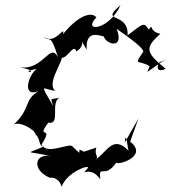

<svg xmlns="http://www.w3.org/2000/svg" viewBox="-20 -656 660 739"><path d="M303 -72C261 -98 314 -39 260 -91C252 -111 160 -56 140 -100C191 -179 115 -115 166 -184C215 -174 172 -261 209 -280C174 -271 173 -284 185 -247C127 -347 147 -309 193 -307C149 -339 259 -461 201 -443C232 -404 262 -498 274 -458C320 -486 274 -525 314 -465C308 -541 360 -520 379 -516C389 -484 460 -465 429 -545C525 -479 529 -465 532 -458C492 -398 512 -429 556 -401L547 -379L620 -430L603 -416C594 -434 565 -367 618 -391C538 -456 538 -472 597 -526C549 -536 572 -570 553 -542C533 -570 535 -569 471 -520C476 -614 359 -565 444 -636C398 -537 295 -531 351 -589C330 -615 276 -591 222 -524C233 -565 190 -479 149 -515C169 -491 174 -534 203 -436C172 -495 147 -384 57 -397C158 -375 37 -374 121 -391C90 -368 62 -280 128 -305C69 -270 102 -239 29 -173C46 -195 115 -159 117 -138C136 -125 128 -88 150 -93C73 -58 81 -79 177 -54C114 -69 100 -3 171 28C193 25 212 40 217 63C238 5 328 -25 318 -9C284 32 324 -26 366 34C359 -29 382 37 428 -31C425 -17 555 -52 481 -111L513 -200L460 -107C465 -163 472 -78 475 -76C413 -139 393 -70 345 -40C366 -53 340 -56 351 -88Z"/></svg>

Font: Charger Distortion
Style: 2It
Weight: 400
Designer: Jasper
Foundry: Cannot Into Space Fonts
Version: Version 0.98